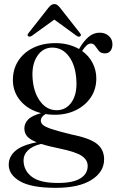

<svg xmlns="http://www.w3.org/2000/svg" viewBox="-20 -676 574 946"><path d="M329.5 -14Q423 4.5 458 33Q493 61.5 493 109Q493 171 431 210.2Q369 249.5 254.5 249.5Q134.5 249.5 78.8 217.2Q23 185 23 136Q23 96.5 54.8 68Q86.5 39.5 161 25Q126 11 113 -5.2Q100 -21.5 100 -43.5Q100 -67 118 -86.5Q136 -106 182.5 -118.5Q118.5 -135 81 -179Q43.5 -223 43.5 -281.5Q43.5 -334.5 69.5 -375.5Q95.5 -416.5 142.8 -440Q190 -463.5 254 -463.5Q288 -463.5 317 -455.8Q346 -448 369.5 -434.5Q390.5 -471.5 415.2 -493.2Q440 -515 471.5 -515Q498 -515 516 -499Q534 -483 534 -458Q534 -437.5 524.2 -425.2Q514.5 -413 496.5 -413Q477 -413 467 -425.2Q457 -437.5 449 -449.5Q441 -461.5 428.5 -461.5Q416.5 -461.5 406.2 -451.8Q396 -442 384.5 -425Q418 -401 436.2 -365.8Q454.5 -330.5 454.5 -289.5Q454.5 -237 427.8 -196.8Q401 -156.5 354.5 -133.5Q308 -110.5 249.5 -110.5Q226 -110.5 204.5 -114Q181 -100.5 181 -82Q181 -70 192 -60.2Q203 -50.5 234.8 -40Q266.5 -29.5 329.5 -14ZM236 -441.5Q191 -440.5 164.2 -400.8Q137.5 -361 140 -299Q143.5 -224 177 -178Q210.5 -132 261 -133Q306.5 -134 333 -173Q359.5 -212 356.5 -276Q353.5 -351 320.8 -396.5Q288 -442 236 -441.5ZM96 113.5Q96 163 135.8 194.2Q175.5 225.5 266 225.5Q339 225.5 375.5 203.2Q412 181 412 141.5Q412 112.5 384 92.8Q356 73 275 56Q218 44.5 183 33Q140 43 118 64.5Q96 86 96 113.5ZM375.5 -497.5Q368.5 -492 357.5 -499.5L247.5 -579.5L137 -499.5Q126 -492.5 119 -497.5Q112 -503 120.5 -513L220 -639.5Q233.5 -656 247.5 -656Q256 -656 261.8 -651.8Q267.5 -647.5 274.5 -639.5L374 -513Q382.5 -503 375.5 -497.5Z"/></svg>

Font: Fraunces 72pt S000
Style: Regular
Weight: 400
Version: Version 1.000; ttfautohint (v1.8.3)